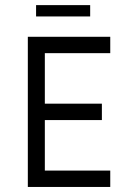

<svg xmlns="http://www.w3.org/2000/svg" viewBox="-20 -741 500 761"><path d="M337.4 -720.7V-675.8H123V-720.7ZM417 -530.3H157.7V-330.1H383.8V-265.1H157.7V-64.9H417V0H90.3V-595.2H417Z"/></svg>

Font: Now
Style: Regular
Weight: 400
Designer: Alfredo Marco Pradil
Foundry: Alfredo Marco Pradil
Version: Version 1.200;hotconv 1.0.109;makeotfexe 2.5.65596